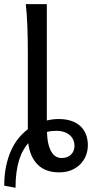

<svg xmlns="http://www.w3.org/2000/svg" viewBox="-30 -801 438 914"><path d="M193.4 -172.9Q194.8 -137.2 200.9 -113.5Q207 -89.8 216.6 -75.4Q226.1 -61 238 -54.9Q250 -48.8 263.7 -48.8Q291.5 -48.8 308.1 -65.2Q324.7 -81.5 324.7 -107.4Q324.7 -120.6 319.6 -133.3Q314.5 -146 304 -156Q293.5 -166 276.9 -172.1Q260.3 -178.2 236.8 -178.2Q226.6 -178.2 215.6 -177Q204.6 -175.8 193.4 -172.9ZM192.9 -227.5Q221.7 -234.4 249 -234.4Q283.7 -234.4 309.8 -225.3Q335.9 -216.3 353.3 -200Q370.6 -183.6 379.4 -160.6Q388.2 -137.7 388.2 -109.9Q388.2 -84 379.2 -60.8Q370.1 -37.6 352.5 -19.5Q335 -1.5 309.6 9Q284.2 19.5 251.5 19.5Q186 19.5 149.2 -17.6Q112.3 -54.7 104.5 -119.6Q91.3 -104.5 80.1 -84.5Q68.8 -64.5 60.8 -38.3Q52.7 -12.2 48.3 20.5Q43.9 53.2 43.9 92.8L-9.8 83Q-9.8 32.7 -1.2 -8.5Q7.3 -49.8 22.2 -83.3Q37.1 -116.7 57.6 -142.1Q78.1 -167.5 102.5 -185.5V-551.8Q102.5 -623 100.1 -680.9Q97.7 -738.8 92.8 -781.2H192.9Z"/></svg>

Font: Andika Phon
Style: Regular
Weight: 400
Designer: Victor Gaultney, Annie Olsen, Julie Remington, Don Collingsworth, Eric Hays, Becca Hirsbrunner
Foundry: SIL International
Version: Version 5.000